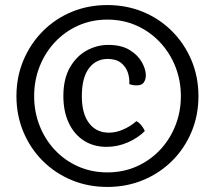

<svg xmlns="http://www.w3.org/2000/svg" viewBox="-20 -721 850 759"><path d="M45 -341Q45 -417 72.5 -482.5Q100 -548 148.8 -597.2Q197.5 -646.5 262.8 -673.8Q328 -701 404.5 -701Q480.5 -701 546 -673.8Q611.5 -646.5 660.5 -597.2Q709.5 -548 737 -482.5Q764.5 -417 764.5 -341Q764.5 -265 737 -199.5Q709.5 -134 660.5 -85.2Q611.5 -36.5 546 -9.2Q480.5 18 404.5 18Q328 18 262.8 -9.2Q197.5 -36.5 148.8 -85.2Q100 -134 72.5 -199.5Q45 -265 45 -341ZM115 -341Q115 -279 136.5 -224.2Q158 -169.5 197 -128Q236 -86.5 289 -63Q342 -39.5 404.5 -39.5Q467 -39.5 520 -63Q573 -86.5 612.2 -128Q651.5 -169.5 673.2 -224.2Q695 -279 695 -341Q695 -403 673.2 -457.8Q651.5 -512.5 612.2 -554.2Q573 -596 520 -619.8Q467 -643.5 404.5 -643.5Q342 -643.5 289 -619.8Q236 -596 197 -554.2Q158 -512.5 136.5 -457.8Q115 -403 115 -341ZM491 -388.5Q493 -411.5 485.2 -434.5Q477.5 -457.5 458 -472.8Q438.5 -488 405.5 -488Q359 -488 331.2 -450.5Q303.5 -413 303.5 -341Q303.5 -271.5 332.2 -234Q361 -196.5 410.5 -196.5Q439 -196.5 468 -209.5Q497 -222.5 519 -242Q529.5 -237 538.8 -225.5Q548 -214 552.5 -203Q526 -176 485.5 -158.2Q445 -140.5 401.5 -140.5Q349.5 -140.5 311 -165.5Q272.5 -190.5 251.5 -235.8Q230.5 -281 230.5 -341Q230.5 -409.5 256.5 -454.5Q282.5 -499.5 323 -521.5Q363.5 -543.5 407.5 -543.5Q460 -543.5 492.8 -523.2Q525.5 -503 541 -474.8Q556.5 -446.5 556.5 -423Q556.5 -407.5 548.8 -395.5Q541 -383.5 520.5 -383.5Q511.5 -383.5 504.2 -385Q497 -386.5 491 -388.5Z"/></svg>

Font: Signika Light
Style: Regular
Weight: 300
Designer: Anna Giedry
Foundry: Anna Giedry
Version: Version 2.000